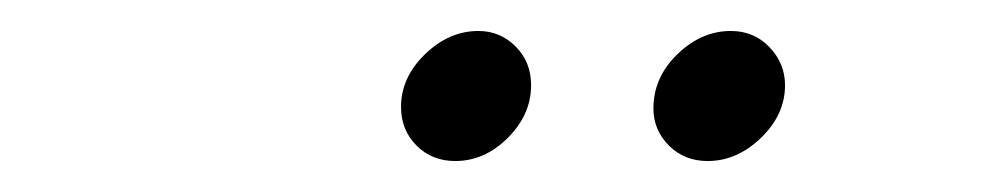

<svg xmlns="http://www.w3.org/2000/svg" viewBox="-20 -651 640 124"><path d="M239 -582Q239 -601 254.5 -616Q270 -631 289 -631Q303 -631 313 -621Q323 -611 323 -596Q323 -577 308 -562Q293 -547 274 -547Q259 -547 249 -557Q239 -567 239 -582ZM402 -581Q402 -601 417.5 -616Q433 -631 452 -631Q467 -631 477 -620.5Q487 -610 487 -596Q487 -577 471.5 -562Q456 -547 437 -547Q422 -547 412 -557Q402 -567 402 -581Z"/></svg>

Font: KoHo
Style: Italic
Weight: 400
Italic angle: -10°
Designer: Cadson Demak & Katatrad Team
Foundry: Cadson Demak Co.,Ltd.
Version: Version 1.000